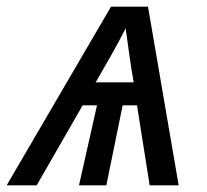

<svg xmlns="http://www.w3.org/2000/svg" viewBox="-66 -556 620 576"><path d="M267 -536H378L470 0H383L345 -240H302L253 0H171L225 -240H182L44 0H-46ZM335 -309Q327 -355 321.5 -395Q316 -435 311 -471Q288 -426 265.5 -386.5Q243 -347 221 -309Z"/></svg>

Font: BC Sans
Style: Italic
Weight: 400
Italic angle: -12°
Designer: Monotype Design Team
Designer: Province of B.C.
Foundry: Monotype Imaging Inc.
Version: Version 2.000;GOOG;noto-source:20170915:90ef993387c0